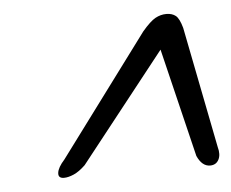

<svg xmlns="http://www.w3.org/2000/svg" viewBox="-35 -752 481 400"><g transform="rotate(-5 205.5 -552.0)"><path d="M408.5 -427.5Q413 -411.5 407.5 -401Q402 -390.5 389.5 -390.5Q372.5 -390.5 362.5 -413L307.5 -640L129 -414Q116 -401.5 104.5 -396.5Q93 -391.5 84 -391.5Q71.5 -391.5 72.8 -402.8Q74 -414 88 -429.5L275 -681Q292 -701 303 -707Q314 -713 326 -713Q338 -713 345.5 -707Q353 -701 358.5 -681Z"/></g></svg>

Font: Fraunces 72pt S000
Style: Bold Italic
Weight: 700
Italic angle: -16°
Version: Version 1.000; ttfautohint (v1.8.3)